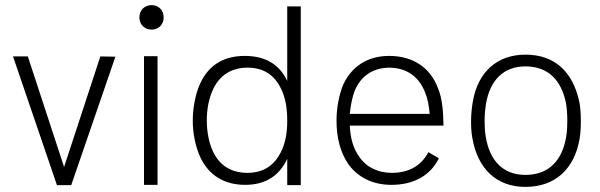

<svg xmlns="http://www.w3.org/2000/svg" viewBox="-20 -725 2351 752"><path d="M373 -504 231 -71 89 -504H31L203 0H259L432 -503Z M574 -609C601 -609 621 -629 621 -657C621 -685 601 -705 574 -705C546 -705 526 -685 526 -657C526 -629 546 -609 574 -609ZM544 -1H597V-505H544Z M1105 -700V-408C1075 -472 1020 -506 939 -506C850 -506 790 -465 758 -384C743 -344 735 -296 735 -253C735 -201 746 -148 766 -106C799 -38 859 -1 940 -1C1019 -1 1074 -36 1105 -103V0H1158V-700ZM1080 -129C1054 -77 1012 -48 949 -48C885 -48 839 -78 814 -132C799 -164 790 -207 790 -254C790 -295 797 -334 811 -367C837 -430 886 -460 950 -460C1012 -460 1053 -432 1079 -381C1099 -343 1105 -297 1105 -253C1105 -206 1098 -164 1080 -129Z M1515 -48C1460 -48 1415 -70 1387 -111C1363 -144 1352 -186 1350 -233H1717C1716 -286 1713 -337 1696 -378C1666 -460 1598 -506 1504 -506C1420 -506 1358 -465 1325 -395C1308 -355 1298 -303 1298 -253C1298 -188 1312 -129 1345 -81C1383 -30 1440 -1 1513 -1C1601 -1 1666 -38 1699 -105L1658 -129C1630 -76 1581 -48 1515 -48ZM1369 -369C1393 -427 1441 -460 1506 -460C1574 -459 1621 -424 1645 -363C1655 -339 1660 -311 1663 -279H1350C1353 -310 1360 -346 1369 -369Z M2038 7C2155 7 2230 -64 2250 -181C2254 -203 2255 -229 2255 -252C2255 -283 2252 -316 2248 -330C2223 -443 2153 -511 2038 -511C1927 -511 1852 -443 1832 -328C1828 -305 1825 -278 1825 -252C1825 -230 1826 -205 1830 -185C1850 -66 1923 7 2038 7ZM2038 -40C1949 -40 1897 -97 1882 -192C1879 -211 1878 -232 1878 -253C1878 -278 1881 -303 1883 -316C1899 -414 1955 -465 2038 -465C2127 -465 2179 -411 2197 -320C2199 -309 2202 -280 2202 -253C2202 -234 2201 -211 2198 -192C2183 -97 2130 -40 2038 -40Z"/></svg>

Font: Arthouse Owned Light
Style: Regular
Weight: 300
Designer: Jeremy Tribby
Foundry: Tribby Type
Version: Version 1.000;PS 001.000;hotconv 1.0.88;makeotf.lib2.5.64775